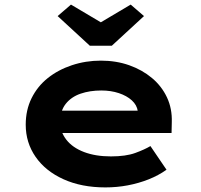

<svg xmlns="http://www.w3.org/2000/svg" viewBox="-20 -806 874 836"><path d="M439 10Q335 10 256.5 -25.5Q178 -61 135 -123Q92 -185 92 -263Q92 -327 117.5 -378.5Q143 -430 188 -466Q233 -502 293 -522Q353 -542 419 -542Q486 -542 542.5 -522Q599 -502 641.5 -466.5Q684 -431 707 -382Q730 -333 728 -274L727 -227H203L180 -324H597L580 -302V-322Q576 -349 554 -369Q532 -389 497.5 -400.5Q463 -412 421 -412Q371 -412 330.5 -398Q290 -384 266 -353.5Q242 -323 242 -275Q242 -232 269 -197.5Q296 -163 346 -144Q396 -125 463 -125Q528 -125 569 -140Q610 -155 635 -170L705 -67Q670 -42 627 -25Q584 -8 536.5 1Q489 10 439 10ZM371 -607 231 -736 289 -786 434 -700H404L549 -786L607 -736L467 -607Z"/></svg>

Font: Lexend Peta
Style: Bold
Weight: 700
Designer: Bonnie Shaver-Troup, Thomas Jockin
Foundry: Lexend
Version: Version 1.007